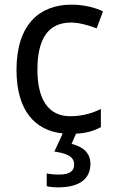

<svg xmlns="http://www.w3.org/2000/svg" viewBox="-20 -566 494 826"><path d="M141 -266C141 -400 188 -469 286 -469C321 -469 365 -456 396 -444L423 -517C392 -533 340 -546 288 -546C152 -546 51 -463 51 -265C51 -90 131 -4 250 8L214 86C263 93 299 106 299 141C299 174 275 185 232 185C214 185 193 183 181 180V235C192 238 210 240 230 240C323 240 369 203 369 139C369 88 332 64 288 53L307 9C352 7 384 -3 414 -19V-97C378 -80 337 -66 282 -66C189 -66 141 -137 141 -266Z"/></svg>

Font: Noto Sans Thai
Style: Regular
Weight: 400
Designer: Monotype Design Team
Foundry: Monotype Imaging Inc.
Version: Version 1.901